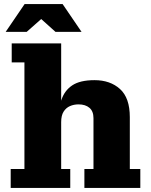

<svg xmlns="http://www.w3.org/2000/svg" viewBox="-20 -931 750 951"><path d="M33 0V-94H101V-622H38V-716H283V-94H328V0ZM398 0V-94H443V-346Q443 -380 423 -397Q403 -414 369 -414Q346 -414 326.5 -405.5Q307 -397 295 -378Q283 -359 283 -326L269 -325Q269 -389 284 -435.5Q299 -482 337.5 -508Q376 -534 448 -534Q526 -534 574.5 -490Q623 -446 623 -351V-94H675V0ZM8 -773 102 -911H290L384 -773H255L146 -871H223L112 -773Z"/></svg>

Font: Montagu Slab 24pt
Style: Bold
Weight: 700
Designer: Florian Karsten
Foundry: Florian Karsten
Version: Version 1.000